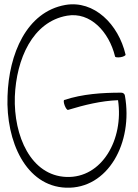

<svg xmlns="http://www.w3.org/2000/svg" viewBox="-20 -848 641 893"><path d="M564 -594C531 -735 418 -848 284 -825C103 -793 21 -596 15 -401C7 -191 100 18 287 25C482 32 600 -184 561 -403C560 -411 553 -417 544 -417C455 -417 364 -411 279 -383C275 -382 276 -370 281 -357C286 -344 293 -335 297 -337C373 -360 450 -379 529 -382C556 -199 454 -19 289 -25C124 -31 43 -215 49 -399C56 -573 131 -747 292 -775C400 -794 487 -700 515 -586C515 -581 527 -580 541 -582C554 -584 565 -590 564 -594Z"/></svg>

Font: Nupuram Condensed Thin
Style: Regular
Weight: 100
Width: 3
Designer: Santhosh Thottingal (santhosh.thottingal@gmail.com)
Foundry: SMC
Version: Version 1.000